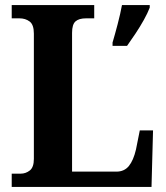

<svg xmlns="http://www.w3.org/2000/svg" viewBox="-20 -734 651 754"><path d="M26 0V-52H61Q81 -52 97 -64.5Q113 -77 113 -110V-602Q113 -637 96.5 -649.5Q80 -662 56 -662H26V-714H350V-662H318Q290 -662 276.5 -650Q263 -638 263 -605V-60H437Q468 -60 486 -82Q504 -104 514 -147L529 -222H581L575 0ZM422 -567Q431 -597 442 -639Q453 -681 459 -714H568V-704Q560 -683 545 -656Q530 -629 512 -602Q494 -575 479 -554H422Z"/></svg>

Font: Noto Serif Sinhala SemiCondensed
Style: Bold
Weight: 700
Width: 4
Designer: Jelle Bosma - Monotype Design Team
Foundry: Monotype Imaging Inc.
Version: Version 2.007; ttfautohint (v1.8.4.7-5d5b)